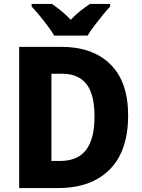

<svg xmlns="http://www.w3.org/2000/svg" viewBox="-20 -951 718 971"><path d="M628 -368Q628 -187 534.5 -93.5Q441 0 274 0H77V-714H291Q449 -714 538.5 -625.5Q628 -537 628 -368ZM458 -362Q458 -474 417 -526Q376 -578 296 -578H240V-137H283Q373 -137 415.5 -193Q458 -249 458 -362ZM254 -771Q242 -792 221.5 -819.5Q201 -847 179 -873.5Q157 -900 140 -918V-931H243Q265 -916 289.5 -896Q314 -876 338 -851Q362 -877 387 -896.5Q412 -916 435 -931H537V-918Q520 -900 498.5 -873.5Q477 -847 456.5 -820Q436 -793 423 -771Z"/></svg>

Font: Noto Sans Kannada SemiCondensed ExtraBold
Style: Regular
Weight: 800
Width: 4
Designer: Jelle Bosma - Monotype Design Team
Foundry: Monotype Imaging Inc.
Version: Version 2.005; ttfautohint (v1.8.4.7-5d5b)